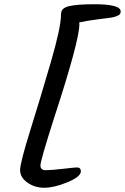

<svg xmlns="http://www.w3.org/2000/svg" viewBox="-20 -822 590 907"><path d="M426 -802Q550 -802 550 -768Q550 -755 540 -750Q530 -745 522 -742.5Q514 -740 499.5 -738Q485 -736 472 -734.5Q459 -733 437 -730Q384 -723 354 -716Q355 -713 355 -708Q355 -630 235 -263Q171 -63 171 -40.5Q171 -18 196 -18Q221 -18 277.5 -24.5Q334 -31 343 -31Q362 -31 362 -13Q362 13 298.5 39Q235 65 189.5 65Q144 65 109.5 40.5Q75 16 75 -18.5Q75 -53 123.5 -208Q172 -363 220 -528Q268 -693 268 -751Q268 -757 269 -759V-760Q270 -785 309 -793.5Q348 -802 426 -802Z"/></svg>

Font: Kalam
Style: Regular
Weight: 400
Designer: Lipi Raval (Devanagari and Latin), Jonny Pinhorn (Latin)
Foundry: Indian Type Foundry
Version: Version 2.001;PS 1.0;hotconv 1.0.79;makeotf.lib2.5.61930; tt